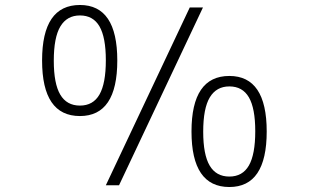

<svg xmlns="http://www.w3.org/2000/svg" viewBox="-20 -744 1240 771"><path d="M149 -501Q149 -724 301 -724Q451 -724 451 -501Q451 -278 301 -278Q149 -278 149 -501ZM405 -502Q405 -594 379.5 -638Q354 -682 301 -682Q249 -682 222.5 -638Q196 -594 196 -500Q196 -408 222 -364Q248 -320 301 -320Q354 -320 379.5 -364.5Q405 -409 405 -502ZM749 -216Q749 -439 901 -439Q1051 -439 1051 -216Q1051 7 901 7Q749 7 749 -216ZM1005 -217Q1005 -309 979.5 -353Q954 -397 901 -397Q849 -397 822.5 -353Q796 -309 796 -215Q796 -123 822 -79Q848 -35 901 -35Q954 -35 979.5 -79.5Q1005 -124 1005 -217ZM742 -714H795L458 0H405Z"/></svg>

Font: Noto Sans Mono UI Light
Style: Regular
Weight: 300
Monospace: yes
Designer: Monotype Design team
Foundry: Monotype Imaging Inc.
Version: Version 1.000